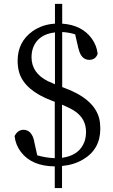

<svg xmlns="http://www.w3.org/2000/svg" viewBox="-20 -839 578 984"><path d="M297.9 -302.7V-30.3Q386.7 -42 413.1 -113.3Q420.9 -136.7 420.9 -163.1Q420.9 -230.5 363.3 -269.5Q337.9 -286.1 297.9 -302.7ZM261.7 -407.2V-672.9Q176.8 -663.1 150.4 -596.7Q141.6 -573.2 141.6 -545.9Q141.6 -464.8 225.6 -422.9Q242.2 -415 261.7 -407.2ZM298.8 -392.6 304.7 -390.6Q461.9 -334 488.3 -232.4Q494.1 -208 494.1 -179.7Q494.1 -73.2 405.3 -21.5Q359.4 5.9 297.9 11.7V125H260.7V13.7Q142.6 12.7 86.9 -60.5Q59.6 -96.7 54.7 -141.6Q70.3 -172.9 99.6 -173.8Q142.6 -173.8 155.3 -115.2Q155.3 -114.3 155.3 -113.3L170.9 -43Q213.9 -30.3 260.7 -28.3V-317.4L245.1 -323.2Q108.4 -375 79.1 -464.8Q70.3 -494.1 70.3 -527.3Q70.3 -624 146.5 -678.7Q196.3 -713.9 261.7 -717.8V-819.3H298.8V-717.8Q399.4 -710.9 450.2 -641.6Q475.6 -606.4 480.5 -563.5Q470.7 -533.2 438.5 -532.2Q395.5 -532.2 382.8 -588.9Q381.8 -589.8 381.8 -590.8L365.2 -663.1Q334 -672.9 298.8 -674.8Z"/></svg>

Font: GenYoMin JP Regular
Style: Regular
Weight: 400
Version: Version 1.001;PS 1;hotconv 16.6.51;makeotf.lib2.5.65220 DEVE